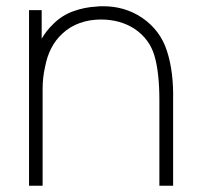

<svg xmlns="http://www.w3.org/2000/svg" viewBox="-20 -595 637 615"><path d="M534.5 -274V0H490.5V-274Q490.5 -362.5 475 -415.5Q459.5 -470 410.5 -503Q364.5 -532.5 303 -532.5Q267 -532.5 235.5 -521.2Q204 -510 180 -487.5Q136.5 -448 124 -379Q116.5 -346.5 116.5 -309.5V0H73V-562.5H113.5V-471Q128 -496.5 151 -518.5Q178 -545.5 214.2 -558.8Q250.5 -572 289.5 -574Q293.5 -574.5 298.5 -574.8Q303.5 -575 310.5 -575Q380 -575 434.5 -538.5Q494 -498 515 -431Q536.5 -364.5 534.5 -274Z"/></svg>

Font: Russisch Sans ExtraLight
Style: Regular
Weight: 200
Width: 4
Designer: Michael Sharanda (font) & Cristiano Sobral (main changes)
Foundry: Michael Sharanda
Version: Version 2.00;September 8, 2020;FontCreator 13.0.0.2681 64-bi